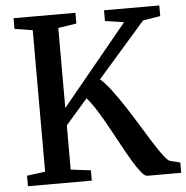

<svg xmlns="http://www.w3.org/2000/svg" viewBox="-53 -794 819 846"><g transform="rotate(-5 357.0 -371.5)"><path d="M36.5 0V-46.5L117.5 -57V-683L38 -695.5V-743H311.5V-695.5L230.5 -683V-329L521.5 -683L438 -695.5V-743H682.5V-696L605.5 -683.5L394 -441.5Q418 -420.5 444.2 -385.2Q470.5 -350 498 -307.8Q525.5 -265.5 551.5 -223Q577.5 -180.5 600.2 -144.2Q623 -108 640.8 -84.5Q658.5 -61 669 -57L714.5 -45.5V0H564.5Q553.5 0 537.2 -20Q521 -40 501.5 -72.8Q482 -105.5 460.2 -145.5Q438.5 -185.5 416 -226.5Q393.5 -267.5 371 -303.5Q348.5 -339.5 327.5 -363.5L230.5 -252V-56.5L319 -45.5V0Z"/></g></svg>

Font: Merriweather 36pt Medium
Style: Regular
Weight: 500
Version: Version 2.100